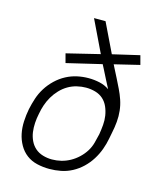

<svg xmlns="http://www.w3.org/2000/svg" viewBox="-112 -823 775 918"><g transform="rotate(15 275.0 -364.0)"><path d="M219 12Q187 12 157.5 5Q128 -2 105.5 -19Q83 -36 68.5 -61.5Q54 -87 48 -116Q42 -145 43.5 -176.5Q45 -208 51 -239Q57 -267 66 -294.5Q75 -322 91 -347.5Q107 -373 129.5 -394.5Q152 -416 178.5 -430Q205 -444 233 -450Q261 -456 289 -456Q317 -456 344 -450Q371 -444 392 -429Q381 -451 369.5 -472.5Q358 -494 347 -517L336 -538L163 -497L151 -542L315 -582L239 -740H296L366 -595L499 -626L511 -581L387 -551L394 -537Q406 -514 417.5 -491Q429 -468 440.5 -444.5Q452 -421 460.5 -396Q469 -371 472 -344Q475 -317 472.5 -289Q470 -261 464 -233L458 -202Q453 -175 443 -147.5Q433 -120 417 -94.5Q401 -69 379 -48Q357 -27 330.5 -13Q304 1 275.5 6.5Q247 12 219 12ZM219 -35Q242 -35 264.5 -40.5Q287 -46 308 -57.5Q329 -69 347 -86Q365 -103 377.5 -123Q390 -143 396 -165.5Q402 -188 407 -210Q411 -234 413 -257.5Q415 -281 411.5 -303.5Q408 -326 399 -346.5Q390 -367 374 -381.5Q358 -396 335.5 -402.5Q313 -409 289 -409Q267 -409 244 -403.5Q221 -398 200.5 -386Q180 -374 163 -356Q146 -338 134 -317.5Q122 -297 114.5 -275Q107 -253 103 -230Q98 -207 96.5 -183.5Q95 -160 98 -138Q101 -116 110.5 -96Q120 -76 136 -62Q152 -48 174 -41.5Q196 -35 219 -35Z"/></g></svg>

Font: Lode Dark Term
Style: Italic
Weight: 400
Italic angle: -11°
Monospace: yes
Designer: Belleve Invis
Foundry: Belleve Invis
Version: Version 29.2.0